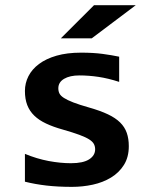

<svg xmlns="http://www.w3.org/2000/svg" viewBox="-20 -710 590 741"><path d="M477.1 -146Q477.1 -103.5 458.3 -73.5Q439.5 -43.5 408.4 -24.7Q377.4 -5.9 338.1 2.7Q298.8 11.2 257.8 11.2Q203.1 11.2 159.2 6.1Q115.2 1 76.2 -8.8V-116.2Q122.1 -97.2 167.7 -88.6Q213.4 -80.1 253.9 -80.1Q300.8 -80.1 324 -95Q347.2 -109.9 347.2 -133.8Q347.2 -145 342.3 -154.3Q337.4 -163.6 324 -172.1Q310.5 -180.7 286.1 -189.7Q261.7 -198.7 222.2 -210Q185.5 -220.2 158 -233.2Q130.4 -246.1 112.3 -263.7Q94.2 -281.2 85.2 -304.4Q76.2 -327.6 76.2 -358.9Q76.2 -389.2 89.8 -416Q103.5 -442.9 130.6 -463.1Q157.7 -483.4 198.2 -495.1Q238.8 -506.8 293 -506.8Q339.8 -506.8 376 -502Q412.1 -497.1 439.9 -491.2V-394Q397.5 -407.7 360.1 -413.3Q322.8 -418.9 286.1 -418.9Q249.5 -418.9 227.3 -405.8Q205.1 -392.6 205.1 -369.1Q205.1 -357.9 209.5 -349.1Q213.9 -340.3 226.8 -332Q239.7 -323.7 262.9 -314.7Q286.1 -305.7 324.2 -294.9Q367.2 -282.7 396.5 -268.8Q425.8 -254.9 443.6 -237.3Q461.4 -219.7 469.2 -197.3Q477.1 -174.8 477.1 -146ZM334 -562H214.8L342.8 -689.9H503.9ZM0 -496.1Z"/></svg>

Font: Code New Roman
Style: Bold
Weight: 700
Monospace: yes
Designer: Sam Radian
Foundry: Code New Roman
Version: Version 1.508 October 19, 2014